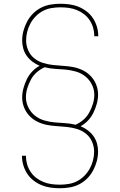

<svg xmlns="http://www.w3.org/2000/svg" viewBox="-20 -851 640 1022"><path d="M299 151Q274 151 249 147.5Q224 144 201 134.5Q178 125 158 109.5Q138 94 124.5 73Q111 52 104 28Q97 4 97 -21V-22H118V-21Q118 1 124 22.5Q130 44 142.5 63Q155 82 172.5 95.5Q190 109 211 117.5Q232 126 254 129Q276 132 299 132Q322 132 346 128Q370 124 391 113Q412 102 429 85Q446 68 457.5 47Q469 26 475 3Q481 -20 481 -44Q481 -71 470 -96.5Q459 -122 438 -139Q417 -156 391 -164Q365 -172 338 -175Q311 -178 284 -179.5Q257 -181 230.5 -186Q204 -191 179.5 -203Q155 -215 136.5 -234.5Q118 -254 108 -279.5Q98 -305 98 -332Q98 -357 105 -382Q112 -407 123 -429.5Q134 -452 151.5 -470.5Q169 -489 191 -501Q171 -509 153 -522.5Q135 -536 122.5 -553.5Q110 -571 104 -592Q98 -613 98 -635Q98 -662 105 -687.5Q112 -713 124.5 -736.5Q137 -760 156 -779Q175 -798 198.5 -810Q222 -822 248.5 -826.5Q275 -831 301 -831Q326 -831 351 -827.5Q376 -824 399 -814.5Q422 -805 442 -789.5Q462 -774 475.5 -753Q489 -732 496 -708Q503 -684 503 -659V-658H482V-659Q482 -681 476 -702.5Q470 -724 457.5 -743Q445 -762 427.5 -775.5Q410 -789 389 -797.5Q368 -806 346 -809Q324 -812 301 -812Q278 -812 254 -808Q230 -804 209 -793Q188 -782 171 -765Q154 -748 142.5 -727Q131 -706 125 -683Q119 -660 119 -636Q119 -609 130 -583.5Q141 -558 162 -541Q183 -524 209 -516Q235 -508 262 -505Q289 -502 316 -500.5Q343 -499 369.5 -494Q396 -489 420.5 -477Q445 -465 463.5 -445.5Q482 -426 492 -400.5Q502 -375 502 -348Q502 -323 495 -298Q488 -273 477 -250.5Q466 -228 448.5 -209.5Q431 -191 409 -179Q429 -171 447 -157.5Q465 -144 477.5 -126.5Q490 -109 496 -88Q502 -67 502 -45Q502 -18 495 7.5Q488 33 475.5 56.5Q463 80 444 99Q425 118 401.5 130Q378 142 351.5 146.5Q325 151 299 151ZM382 -187Q405 -197 424 -213.5Q443 -230 455 -252Q467 -274 474.5 -298Q482 -322 482 -347Q482 -375 469 -401Q456 -427 434 -444.5Q412 -462 384.5 -470Q357 -478 329 -480.5Q301 -483 273 -484.5Q245 -486 218 -493Q195 -483 176 -466.5Q157 -450 145 -428Q133 -406 125.5 -382Q118 -358 118 -333Q118 -305 131 -279Q144 -253 166 -235.5Q188 -218 215.5 -210Q243 -202 271 -199.5Q299 -197 327 -195.5Q355 -194 382 -187Z"/></svg>

Font: Iosevka Thin Extended
Style: Regular
Weight: 100
Width: 7
Monospace: yes
Designer: Belleve Invis
Foundry: Belleve Invis
Version: Version 32.5.0; ttfautohint (v1.8.4)